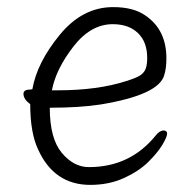

<svg xmlns="http://www.w3.org/2000/svg" viewBox="-20 -504 540 540"><path d="M234 16Q132 16 87 -84Q65 -131 65 -211Q46 -225 46 -240Q46 -252 64 -252L71 -253Q84 -328 148 -406Q212 -484 298 -484Q355 -484 388 -461Q448 -421 448 -340Q448 -312 442 -293Q427 -237 262 -210Q203 -201 120 -201Q120 -115 153.5 -74.5Q187 -34 230 -34Q346 -34 418 -123Q429 -137 440 -137Q450 -137 450 -128Q450 -119 436.5 -96.5Q423 -74 396.5 -48Q370 -22 328 -3Q286 16 234 16ZM126 -250H142Q255 -250 335 -276Q364 -285 375 -292.5Q386 -300 390 -311.5Q394 -323 394 -341Q394 -386 368 -411Q342 -436 297 -436Q235 -436 186 -372.5Q137 -309 126 -250Z"/></svg>

Font: LXGW WenKai Mono TC Light
Style: Regular
Weight: 300
Designer: LXGW / Fontworks Inc.
Foundry: LXGW / Fontworks Inc.
Version: Version 1.330